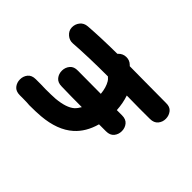

<svg xmlns="http://www.w3.org/2000/svg" viewBox="-181 -883 1051 1051"><g transform="rotate(-45 344.0 -358.0)"><path d="M464 -60Q464 -29 483 -13.5Q502 2 527 1.5Q552 1 570.5 -14Q589 -29 588 -60Q588 -119 589 -224Q590 -328 590 -342L595 -347Q613 -365 612.5 -391Q612 -417 593 -435L590 -438Q589 -565 582 -658Q580 -686 560.5 -701.5Q541 -717 516 -716.5Q491 -716 473 -695Q456 -675 458 -650Q466 -541 466 -387Q454 -373 446 -369Q416 -351 371 -347Q371 -446 372 -525Q373 -556 354.5 -571.5Q336 -587 311 -587.5Q286 -588 267 -573Q248 -558 248 -527Q246 -456 246 -369Q226 -380 213 -394Q184 -427 177 -503Q175 -534 175 -579Q175 -589 176 -616Q176 -642 176 -655Q176 -686 157.5 -701Q139 -716 114 -716Q89 -716 70.5 -701Q52 -686 52 -655Q52 -646 52 -631Q52 -616 51.5 -601.5Q51 -587 50 -580Q50 -529 53 -492Q63 -375 121 -310Q167 -258 246 -236V-182Q246 -151 264.5 -136Q283 -121 308 -121Q333 -121 351.5 -136Q370 -151 370 -182V-222Q421 -225 465 -240Q463 -125 464 -60Z"/></g></svg>

Font: Balsamiq Sans
Style: Bold
Weight: 700
Designer: Michael Angeles
Foundry: Balsamiq SRL
Version: Version 1.020; ttfautohint (v1.8.4.7-5d5b);gftools[0.9.26]